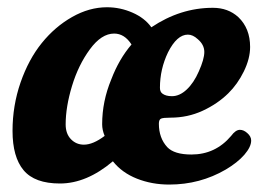

<svg xmlns="http://www.w3.org/2000/svg" viewBox="-20 -491 718 524"><path d="M561 -469.7Q602.5 -469.7 630.4 -444.3Q662.6 -413.6 662.6 -362.8Q662.6 -331.1 645.5 -296.1Q628.4 -261.2 603 -236.3Q573.7 -207.5 533 -188.7Q492.2 -169.9 445.3 -169.9Q425.3 -169.9 419.4 -167.2Q413.6 -164.6 413.6 -153.3Q413.6 -114.3 436.5 -89.4Q455.6 -69.3 502.4 -69.3Q567.9 -69.3 610.8 -120.1Q623 -136.7 634.8 -136.7Q645 -136.7 654.8 -127.9Q665.5 -118.7 665.5 -107.4Q665.5 -90.3 647 -68.8Q628.4 -47.4 596.2 -28.3Q525.9 12.7 441.9 12.7Q394.5 12.7 353.8 -3.4Q313 -19.5 288.1 -50.8Q216.3 9.8 143.6 9.8Q74.7 9.8 44.4 -26.4Q14.2 -62.5 14.2 -133.8Q14.2 -202.6 36.1 -265.9Q58.1 -329.1 94 -373.5Q129.9 -418 176.8 -444.6Q223.6 -471.2 272 -471.2Q308.1 -471.2 341.6 -456.5Q375 -441.9 393.1 -416.5Q472.2 -469.7 561 -469.7ZM291.5 -399.4Q256.8 -399.4 225.3 -356.4Q193.8 -313.5 176.5 -256.3Q159.2 -199.2 159.2 -151.4Q159.2 -126 173.6 -111.1Q188 -96.2 209 -96.2Q233.9 -96.2 265.6 -120.1Q258.8 -136.2 258.8 -151.9Q258.8 -214.4 283.7 -274.4Q304.7 -329.6 338.9 -369.6Q319.8 -399.4 291.5 -399.4ZM422.9 -235.8Q432.1 -228.5 449.2 -228.5Q470.2 -228.5 489.5 -246.6Q508.8 -264.6 522.5 -295.9Q537.6 -329.6 537.6 -349.1Q537.6 -369.1 519.5 -384.3Q506.3 -396.5 492.7 -396.5Q462.9 -396.5 438.5 -348.1Q416.5 -302.2 416.5 -251.5Q416.5 -240.7 422.9 -235.8Z"/></svg>

Font: Cooper*
Style: Bold Italic
Weight: 700
Italic angle: -7°
Designer: Owen Earl
Foundry: indestructible type*
Version: Version 0.001